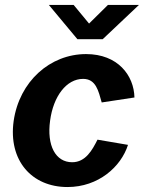

<svg xmlns="http://www.w3.org/2000/svg" viewBox="-20 -744 593 774"><path d="M415 -724 339 -649 277 -724H177L292 -586H394L540 -724ZM327 -526C182 -526 58 -416 35 -256C13 -97 108 10 252 10C377 10 468 -72 496 -160L373 -181C352 -139 325 -90 271 -90C204 -90 168 -157 182 -258C195 -356 248 -426 315 -426C367 -426 377 -377 390 -331L522 -351C520 -440 455 -526 327 -526Z"/></svg>

Font: United Sans
Style: Bold Italic
Weight: 700
Italic angle: -8°
Designer: Pablo Impallari, Rodrigo Fuenzalida (Modified by Dan O. Williams)
Version: Version 1.000;PS 001.000;hotconv 1.0.88;makeotf.lib2.5.64775